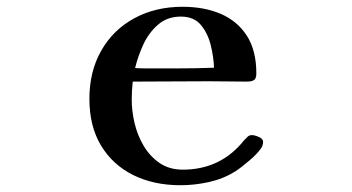

<svg xmlns="http://www.w3.org/2000/svg" viewBox="-20 -539 1040 567"><path d="M612 -339Q611 -370 602.5 -405Q594 -440 573.5 -465Q553 -490 514 -490Q474 -490 446.5 -466Q419 -442 403 -407Q387 -372 379 -338Q396 -337 413 -337Q430 -337 446 -337H502Q530 -337 557 -337.5Q584 -338 612 -339ZM757 -120Q757 -110 751 -101Q740 -85 716 -64.5Q692 -44 675 -33Q640 -11 597.5 -1.5Q555 8 513 8Q434 8 373.5 -22Q313 -52 278.5 -109Q244 -166 244 -247Q244 -328 279 -389.5Q314 -451 376.5 -485Q439 -519 519 -519Q583 -519 632 -498Q681 -477 709 -433.5Q737 -390 737 -322Q737 -307 730 -302.5Q723 -298 709 -298Q681 -298 652.5 -298.5Q624 -299 595 -299Q540 -299 484 -298.5Q428 -298 372 -298Q369 -271 369 -245Q369 -211 377.5 -175Q386 -139 404.5 -108Q423 -77 451.5 -57.5Q480 -38 520 -38Q632 -38 701 -125Q706 -130 711 -135Q716 -140 724 -140Q732 -140 744.5 -134.5Q757 -129 757 -120Z"/></svg>

Font: Kaisei Tokumin
Style: Bold
Weight: 700
Designer: Font-Kai, 金井和夫
Foundry: KAZUO KANAI
Version: Version 5.003